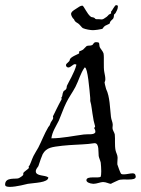

<svg xmlns="http://www.w3.org/2000/svg" viewBox="-34 -712 551 751"><path d="M495 -29C493 -33 489 -34 484 -34C475 -34 461 -30 451 -30C447 -30 443 -30 440 -32C437 -34 426 -65 425 -69C425 -71 425 -73 425 -76C425 -82 426 -88 426 -95C426 -106 420 -114 418 -124C414 -144 417 -167 415 -186C414 -193 406 -203 406 -211C406 -215 407 -219 407 -224C407 -234 401 -244 400 -255C396 -288 396 -334 381 -364C377 -377 375 -389 375 -390C375 -392 378 -394 378 -402C378 -412 376 -419 374 -430C370 -449 374 -487 371 -503C369 -511 357 -524 356 -528C352 -542 359 -547 341 -547C332 -547 331 -538 327 -536C320 -532 312 -535 305 -532C302 -530 296 -522 291 -518C284 -513 275 -512 275 -509C275 -507 276 -505 276 -504C276 -501 240 -490 239 -478C238 -469 224 -465 224 -457C224 -451 230 -448 233 -448C243 -448 251 -461 259 -461C261 -461 263 -460 265 -459C258 -429 232 -387 229 -379C226 -375 228 -370 225 -364C223 -360 215 -357 214 -354C209 -344 211 -335 207 -332C206 -331 206 -331 206 -331C206 -329 207 -327 207 -325V-324C193 -299 173 -256 173 -257C173 -255 174 -253 174 -251C174 -244 164 -235 163 -229C160 -220 159 -220 155 -215C139 -188 129 -160 116 -135C110 -124 103 -114 97 -102C90 -88 84 -66 79 -62C79 -62 78 -61 78 -61C78 -60 79 -57 79 -56C79 -51 57 -40 57 -34C57 -33 57 -31 57 -29C57 -25 42 -16 39 -15C29 -10 -14 -21 -14 10C-14 17 -7 19 5 19C29 19 71 8 75 7C99 3 155 3 155 -18C143 -28 106 -22 106 -42C106 -51 114 -58 116 -62C124 -86 128 -98 133 -109C148 -136 170 -137 210 -142C247 -146 280 -146 312 -149C324 -150 331 -152 336 -152C355 -152 350 -117 352 -102C353 -95 358 -85 360 -76C361 -66 362 -53 362 -42C362 -32 361 -23 360 -21C352 -13 304 -26 304 -7C304 0 315 6 331 7C345 7 359 0 369 0C381 0 393 7 399 7H400C400 6 427 -6 429 -7C446 -15 497 -2 497 -21C497 -23 496 -26 495 -29ZM338 -193C331 -184 312 -188 294 -186C255 -181 209 -171 167 -171C170 -196 185 -218 196 -240C206 -263 214 -288 225 -310C235 -331 250 -351 261 -372C274 -397 281 -426 297 -448H298C309 -448 316 -361 319 -328V-317C324 -302 326 -274 331 -248C332 -238 336 -228 338 -218C338 -213 334 -213 334 -211C334 -212 339 -204 339 -198C339 -196 339 -194 338 -193ZM427 -690C424 -690 423 -692 420 -692C415 -692 404 -669 401 -667C400 -666 400 -666 400 -665C400 -664 401 -662 401 -661C401 -659 394 -656 392 -655C389 -652 386 -648 383 -646C373 -639 369 -636 363 -636C360 -636 356 -637 351 -637C348 -637 346 -637 343 -637C337 -637 338 -642 333 -643C329 -645 326 -644 322 -646C306 -657 294 -690 288 -690C281 -690 271 -683 264 -678C251 -670 244 -665 244 -657C244 -652 250 -640 255 -637C257 -635 256 -634 258 -631C262 -625 268 -623 272 -620C279 -615 286 -604 290 -602C301 -597 321 -594 329 -594C338 -594 359 -597 366 -599C369 -601 370 -606 377 -611C382 -614 391 -617 395 -620C396 -621 396 -627 398 -628C403 -635 409 -638 409 -640C412 -646 411 -648 412 -655C413 -656 417 -659 418 -661C422 -668 427 -677 427 -686C427 -687 427 -689 427 -690Z"/></svg>

Font: Jim Nightshade
Style: Regular
Weight: 400
Designer: Astigmatic (AOETI)
Foundry: Astigmatic (AOETI)
Version: Version 1.000